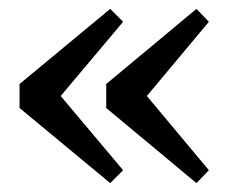

<svg xmlns="http://www.w3.org/2000/svg" viewBox="-20 -448 521 432"><path d="M228 -36 24 -205V-259L228 -428L257 -399L93 -204V-260L257 -65ZM422 -36 219 -205V-259L422 -428L450 -399L287 -204V-260L450 -65Z"/></svg>

Font: Lisu Bosa ExtraBold
Style: Regular
Weight: 800
Designer: David Morse, Annie Olsen, Victor Gaultney, Frank Grießhammer (Latin)
Foundry: SIL International
Version: Version 2.000